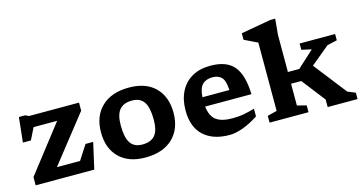

<svg xmlns="http://www.w3.org/2000/svg" viewBox="-79 -1087 2721 1443"><g transform="rotate(-15 1282.0 -366.0)"><path d="M52.5 0V-64L334 -426.5H150.5L105 -335H43L63.5 -528.5H112L139.5 -516H528V-453.5L242 -90.5H422L495 -203.5H554.5L508.5 0Z M905 12Q775 12 702.2 -59.8Q629.5 -131.5 629.5 -256.5Q629.5 -383 706.2 -455.8Q783 -528.5 919 -528.5Q1049.5 -528.5 1122 -456.5Q1194.5 -384.5 1194.5 -259.5Q1194.5 -133 1117.8 -60.5Q1041 12 905 12ZM907.5 -88.5Q974 -88.5 1005.8 -125.8Q1037.5 -163 1037.5 -247.5Q1037.5 -341 1008.8 -384.5Q980 -428 916.5 -428Q850.5 -428 818.5 -390.5Q786.5 -353 786.5 -269Q786.5 -175.5 815.2 -132Q844 -88.5 907.5 -88.5Z M1552 -528.5Q1680 -528.5 1736.2 -458.8Q1792.5 -389 1796 -242H1436Q1444.5 -165.5 1486.8 -134.5Q1529 -103.5 1613 -103.5Q1664.5 -103.5 1706.5 -112Q1748.5 -120.5 1786 -131.5V-71.5Q1720 -29 1662.8 -8.5Q1605.5 12 1559.5 12Q1431 12 1358.5 -55Q1286 -122 1286 -250.5Q1286 -335.5 1317.8 -398Q1349.5 -460.5 1409 -494.5Q1468.5 -528.5 1552 -528.5ZM1545 -440.5Q1494.5 -440.5 1466.5 -412.2Q1438.5 -384 1434.5 -315H1644Q1640.5 -388.5 1615.5 -414.5Q1590.5 -440.5 1545 -440.5Z M2104 -71.5 2175.5 -53V0H1872.5V-53L1946.5 -71.5V-603Q1936.5 -608 1905 -623Q1873.5 -638 1844.5 -652.5V-703L2077.5 -744H2115.5L2104 -621V-332H2192.5L2321.5 -450L2244.5 -467V-516H2520.5V-467L2444 -450L2298 -329L2496.5 -74.5L2557 -49.5V0H2324.5V-49.5V-58.5L2183.5 -240.5H2104Z"/></g></svg>

Font: Newsreader 6pt SemiBold
Style: Regular
Weight: 600
Designer: Hugues Gentile
Foundry: Production Type
Version: Version 1.003; ttfautohint (v1.8.3)